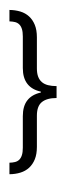

<svg xmlns="http://www.w3.org/2000/svg" viewBox="-20 -863 409 1220"><path d="M125 -125Q125 -189 154.1 -225.8Q183.1 -262.7 239.3 -274.9V-280.8Q183.1 -293 154.1 -330.1Q125 -367.2 125 -430.7V-631.3Q125 -660.6 119.1 -679Q113.3 -697.3 102.3 -708Q91.3 -718.8 75.4 -722.7Q59.6 -726.6 40 -727.1V-799.8Q77.6 -799.3 109.6 -789.6Q141.6 -779.8 164.8 -758.5Q188 -737.3 201.2 -704.8Q214.4 -672.4 214.4 -626V-428.2Q214.4 -397.5 222.4 -376Q230.5 -354.5 246.3 -341.1Q262.2 -327.6 285.6 -321.8Q309.1 -315.9 339.4 -315.9V-240.2Q278.3 -240.2 246.3 -214.6Q214.4 -189 214.4 -127.9V70.3Q214.4 116.7 201.2 149.2Q188 181.6 164.8 202.9Q141.6 224.1 109.6 233.9Q77.6 243.7 40 244.1V170.9Q59.6 170.4 75.4 166.5Q91.3 162.6 102.3 151.9Q113.3 141.1 119.1 122.8Q125 104.5 125 75.2ZM220.2 -714.4ZM215.3 -842.8ZM239.3 0ZM250 336.9Z"/></svg>

Font: Noto Sans Malayalam
Style: Regular
Weight: 400
Designer: Monotype Design team
Foundry: Monotype Imaging Inc.
Version: Version 1.02